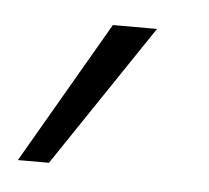

<svg xmlns="http://www.w3.org/2000/svg" viewBox="-167 -840 255 234"><g transform="rotate(5 -39.5 -723.0)"><path d="M-37 -810H17L-100 -636H-138Z"/></g></svg>

Font: Montserrat arm2 ExtraLight
Style: Regular
Weight: 275
Designer: Julieta Ulanovsky
Foundry: Julieta Ulanovsky
Version: Version 6.000